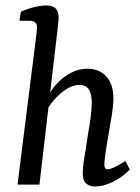

<svg xmlns="http://www.w3.org/2000/svg" viewBox="-20 -674 511 701"><path d="M328 7Q308 7 295 -3.5Q282 -14 282 -40Q282 -56 285 -78.5Q288 -101 293 -128Q296 -154 301.5 -185Q307 -216 311 -246.5Q315 -277 315 -300Q315 -330 304.5 -347Q294 -364 269 -364Q247 -364 222.5 -348.5Q198 -333 176.5 -308Q155 -283 142 -255L137 -281Q162 -350 206.5 -386.5Q251 -423 299 -423Q343 -423 368.5 -394.5Q394 -366 394 -316Q394 -290 389 -258Q384 -226 378 -193.5Q372 -161 368 -134Q365 -113 363 -97.5Q361 -82 361 -72Q361 -56 373 -56Q382 -56 397.5 -63.5Q413 -71 438 -86L454 -55Q426 -26 391 -9.5Q356 7 328 7ZM44 0 109 -517Q111 -533 113 -550Q115 -567 115 -575Q115 -587 108 -592.5Q101 -598 90 -598H51L56 -631Q83 -643 107 -648.5Q131 -654 149 -654Q173 -654 183.5 -643Q194 -632 194 -609Q194 -601 192 -586.5Q190 -572 189 -557L124 0Z"/></svg>

Font: Yrsa
Style: Italic
Weight: 400
Italic angle: -7.10001°
Designer: Anna Giedrys (Yrsa+Rasa design), David Brezina (Yrsa art-direction, Rasa art-direction, design)
Foundry: Rosetta Type Foundry
Version: Version 2.004